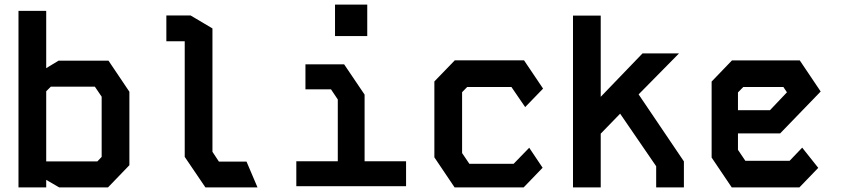

<svg xmlns="http://www.w3.org/2000/svg" viewBox="-20 -811 3640 831"><path d="M60 -764V0H180V-32.5L236 0H447.5L540 -96V-414L449.5 -548.5H233.5L180 -516V-764ZM180 -416 200 -436H390.5L420 -392.5V-132L401.5 -112.5H180Z M700 -744V-632.5H779.5V-132L869 0H1094.5L1047 -111.5H927.5L899.5 -154V-688L805 -744Z M1302 -532.5H1469.5L1558 -401.5V-113H1737.5V-5H1262.5V-113H1442V-380.5L1412.5 -424.5H1302ZM1430 -655V-791H1569.5V-655Z M1948.5 -550 1860 -458.5V-130L1947.5 0H2246.5L2328.5 -85L2270.5 -171.5L2203 -102H2011.5L1980 -148.5V-412L2002 -434.5H2193.5L2253 -347.5L2330.5 -427.5L2248 -550Z M2460 -743.5V0H2580V-232.5L2664 -319L2820 -91.5V0H2940V-112.5L2744 -402.5L2919 -580H2761L2580 -392V-743.5Z M3148 -549.5 3060 -458V-129L3147 0H3440L3521.5 -84.5L3452 -172L3397.5 -115H3206L3174 -162.5V-233.5H3356.5L3532 -415L3441.5 -549.5ZM3174 -411 3197 -434.5H3370.5L3386 -411.5L3312.5 -334H3174Z"/></svg>

Font: Kode
Style: Regular
Weight: 400
Monospace: yes
Designer: Isa Ozler
Foundry: Kadena LLC
Version: Version 1.000;gftools[0.9.28]